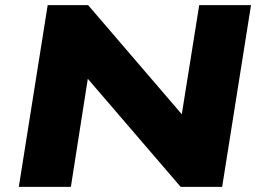

<svg xmlns="http://www.w3.org/2000/svg" viewBox="-20 -725 1014 745"><path d="M53 0 165 -705H322L698 -267H683L753 -705H954L842 0H681L308 -434H323L255 0Z"/></svg>

Font: Nunito Sans 10pt Expanded Black
Style: Italic
Weight: 900
Width: 7
Italic angle: -9°
Designer: Vernon Adams
Foundry: Vernon Adams
Version: Version 3.101;gftools[0.9.27]